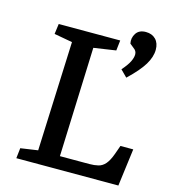

<svg xmlns="http://www.w3.org/2000/svg" viewBox="-114 -865 842 956"><g transform="rotate(15 307.0 -387.0)"><path d="M65 -53 154 -66 177 -630 83 -647 90 -700H407L401 -647L287 -630L266 -66H417Q443 -66 463.5 -71Q484 -76 499.5 -94Q515 -112 528 -148L544 -193H610L585 0H59ZM484 -529 450 -563Q477 -594 487 -615Q497 -636 497 -652Q497 -670 481 -681L460 -698Q454 -726 469.5 -750Q485 -774 520 -774Q552 -774 571 -754.5Q590 -735 590 -701Q590 -664 565.5 -623.5Q541 -583 484 -529Z"/></g></svg>

Font: Literata 7pt Medium
Style: Italic
Weight: 500
Italic angle: -2°
Designer: Latin by Veronika Burian and Jose Scaglione. Greek by Irene Vlachou. Cyrillic by Vera Evstafieva
Foundry: TypeTogether
Version: Version 3.002